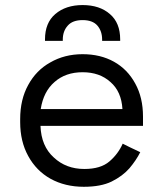

<svg xmlns="http://www.w3.org/2000/svg" viewBox="-20 -714 632 748"><path d="M306.6 13.7Q233.4 13.7 176.8 -17.6Q121.1 -48.8 89.8 -106.4Q58.6 -163.1 58.6 -238.3Q58.6 -242.2 58.6 -250Q58.6 -326.2 89.8 -382.8Q121.1 -440.4 175.8 -470.7Q231.4 -502.9 301.8 -502.9Q371.1 -502.9 423.8 -473.6Q476.6 -444.3 506.8 -388.7Q537.1 -334 537.1 -259.8Q537.1 -248 537.1 -223.6Q437.5 -223.6 137.7 -223.6Q140.6 -144.5 189.5 -100.6Q237.3 -55.7 308.6 -55.7Q372.1 -55.7 406.2 -85Q440.4 -114.3 458 -154.3Q480.5 -142.6 526.4 -121.1Q510.7 -89.8 484.4 -58.6Q458 -28.3 415 -6.8Q373 13.7 306.6 13.7ZM138.7 -289.1Q218.8 -289.1 457 -289.1Q453.1 -357.4 410.2 -394.5Q368.2 -432.6 301.8 -432.6Q235.4 -432.6 192.4 -394.5Q149.4 -357.4 138.7 -289.1ZM155.3 -554.7Q155.3 -556.6 155.3 -560.5Q155.3 -625 195.3 -659.2Q236.3 -694.3 301.8 -694.3Q368.2 -694.3 408.2 -659.2Q448.2 -625 448.2 -560.5Q448.2 -558.6 448.2 -554.7Q430.7 -554.7 377.9 -554.7Q377.9 -556.6 377.9 -559.6Q377.9 -592.8 359.4 -614.3Q340.8 -635.7 301.8 -635.7Q262.7 -635.7 244.1 -614.3Q224.6 -592.8 224.6 -559.6Q224.6 -558.6 224.6 -554.7Q207 -554.7 155.3 -554.7Z"/></svg>

Font: Kadena Space Grotesk
Style: Regular
Weight: 400
Designer: Florian Karsten
Version: Version 2.000